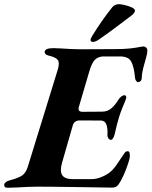

<svg xmlns="http://www.w3.org/2000/svg" viewBox="-74 -882 716 907"><path d="M-38.3 5Q-47.9 5 -51.4 0.4Q-55 -4.1 -54.1 -10.1Q-50.9 -24.6 -26.3 -30.6Q12.2 -41 30 -52.6Q47.8 -64.2 57.8 -95.7L198.1 -550.6Q208.8 -584.6 199.5 -598.1Q190.2 -611.6 156 -619.3Q144.3 -622.1 140 -627.7Q135.8 -633.4 137.4 -639.5Q139 -646.4 148.9 -650.5Q158.9 -654.6 179.1 -654.6Q192 -654.6 213.7 -653.2Q235.4 -651.8 259.7 -650.5Q284 -649.2 304.2 -649.2L469.3 -650Q514.4 -650 541.7 -653.3Q569 -656.6 583.7 -659.6Q598.5 -662.5 603.8 -662.5Q611.1 -662.5 616.6 -657.1Q622.2 -651.8 622.2 -642.1Q622.2 -630.3 615.8 -608.3Q609.4 -586.2 602.8 -561.2Q596.2 -536.1 595.5 -513.7Q595.3 -503.7 589.8 -498.8Q584.3 -493.9 579.3 -493.9Q575.1 -493.9 570.4 -498.4Q565.6 -502.9 564.2 -512.3Q559 -568.1 545.5 -591.8Q532.1 -615.4 493.7 -615.4H416Q391.2 -615.4 375.4 -600.7Q359.7 -586 347.3 -542.8L299.2 -379.2Q294.8 -365.3 299.4 -359.5Q304.1 -353.7 316.8 -353.9L408 -354.5Q434 -354.6 452.4 -370.5Q470.7 -386.3 486 -412Q491.4 -420.8 499.5 -426.5Q507.6 -432.3 514.1 -432.3Q519.6 -432.3 521.8 -425.9Q523.9 -419.4 518.9 -408.4Q509.9 -387.3 502.2 -367.8Q494.5 -348.3 488.6 -329.4Q482.6 -310.1 477.7 -290.5Q472.8 -271 467.8 -248.2Q464.4 -234.6 459.6 -228Q454.9 -221.4 449.9 -221.4Q442.7 -221.4 437.8 -229.1Q432.8 -236.9 433.6 -246Q435.3 -277.8 428 -295.2Q420.8 -312.6 402.2 -312.6L301.9 -313Q289.9 -313 281.5 -307.2Q273.1 -301.5 269.5 -288.5L219.3 -113.9Q207.8 -74.4 219.6 -55.1Q231.4 -35.8 269.7 -35.8H356.7Q377.6 -35.8 398.3 -43Q419 -50.2 436.7 -62Q457.4 -75.5 475.3 -101.6Q493.3 -127.8 511.2 -154.5Q516 -162.2 519.6 -164.9Q523.2 -167.6 529.2 -167.6Q535 -167.6 537.2 -162.3Q539.5 -156.9 539.5 -145.2Q539.5 -134.5 531.2 -109.4Q523 -84.2 510.7 -56.1Q498.4 -28 484.9 -9.4Q479.7 -1.9 472.2 1.1Q464.7 4.2 456 4.2Q445.3 4.2 416.9 3.7Q388.5 3.2 349.4 2.6Q310.4 2 266.5 1.4Q222.7 0.8 179.7 0.3Q136.7 -0.2 102.2 -0.2Q81.4 -0.2 56.5 0.9Q31.5 2 7 3.5Q-17.4 5 -38.3 5ZM366.3 -683.9Q355.4 -683.9 353.7 -691.5Q352.9 -698.5 362 -713.1Q384.1 -748.8 406.9 -781.7Q429.7 -814.6 456.2 -847.7Q467.7 -862.3 489 -862.3Q496.8 -862.3 515.3 -858.1Q533.8 -853.8 549 -846.8Q564.2 -839.7 563.4 -831.1Q562.6 -820 546.3 -808Q509.9 -780.4 469 -749.8Q428.1 -719.2 390.9 -693.7Q382.2 -687.9 375.7 -685.9Q369.1 -683.9 366.3 -683.9Z"/></svg>

Font: EB Garamond
Style: Italic
Weight: 400
Italic angle: -17.2°
Designer: Georg Duffner and Octavio Pardo
Foundry: Georg Duffner
Version: Version 1.001